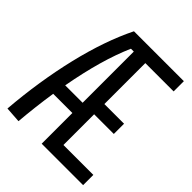

<svg xmlns="http://www.w3.org/2000/svg" viewBox="-200 -726 829 829"><g transform="rotate(45 214.5 -311.5)"><path d="M447.3 -62.5V0H194.3V-187.5H77.1Q62.5 -90.8 54.7 2L-17.6 -2.9Q-2.9 -183.6 35.6 -345.2Q74.2 -506.8 132.8 -625H437.5V-562.5H264.6V-312.5H384.8V-250H264.6V-62.5ZM194.3 -250V-562.5H176.8Q122.1 -438.5 87.9 -250Z"/></g></svg>

Font: Sudo Variable
Style: Regular
Weight: 400
Monospace: yes
Designer: Jens Kutilek
Foundry: Jens Kutilek
Version: Version 0.040